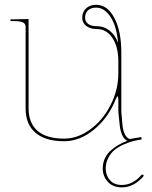

<svg xmlns="http://www.w3.org/2000/svg" viewBox="-20 -603 650 823"><path d="M486.3 -419.4Q480 -490.7 453.9 -530.5Q427.7 -570.3 392.1 -570.3Q369.6 -570.3 357.2 -558.6Q344.7 -546.9 344.7 -526.9Q344.7 -510.7 357.7 -500.7Q370.6 -490.7 395 -490.7Q426.3 -490.7 450 -471.7Q473.6 -452.6 486.3 -419.4ZM24.9 -520H37.6L102.5 -521.5V-139.2Q102.5 -75.2 141.1 -42Q179.7 -8.8 254.9 -8.8Q313 -8.8 366.9 -48.3Q420.9 -87.9 454.1 -153.1Q487.3 -218.3 487.3 -289.1V-339.8Q487.3 -402.3 461.9 -440.4Q436.5 -478.5 395 -478.5Q366.7 -478.5 349.6 -491.9Q332.5 -505.4 332.5 -526.9Q332.5 -551.8 348.9 -567.1Q365.2 -582.5 392.1 -582.5Q440.4 -582.5 470.2 -526.1Q500 -469.7 500 -377.9V-124.5L504.4 -72.3Q506.8 -42 516.6 -24.9Q526.4 -7.8 537.6 -7.3L585.4 -15.6L587.4 -5.4L582 -4.4Q564 -1.5 547.1 2.9Q530.3 7.3 508.5 17.1Q486.8 26.9 470.9 39.8Q455.1 52.7 444.1 74Q433.1 95.2 433.1 120.6Q433.6 149.4 451.4 169.7Q469.2 189.9 502.4 189.9Q548.8 189.9 586.4 147Q588.9 144 594.2 146.5Q597.2 149.4 594.2 153.3Q553.2 200.2 502.4 200.2Q464.4 200.2 442.6 176.8Q420.9 153.3 420.4 120.6Q420.4 75.2 450.9 45.9Q481.4 16.6 525.9 0.5Q512.7 -4.4 503.9 -23.9Q495.1 -43.5 492.7 -70.3L487.3 -124V-174.3Q487.3 -189.9 483.9 -189.9Q481 -189.9 476.1 -177.7Q445.8 -100.1 384.5 -48.8Q323.2 2.4 254.9 2.4Q174.8 2.4 132.3 -33.7Q89.8 -69.8 89.8 -137.7V-487.3Q89.8 -501.5 78.1 -507.1Q66.4 -512.7 37.6 -512.7H24.9Z"/></svg>

Font: ZnikomitNo24
Style: Thin
Weight: 300
Designer: gluk
Foundry: gluk
Version: Version 0.55